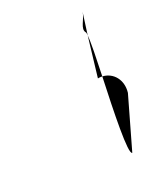

<svg xmlns="http://www.w3.org/2000/svg" viewBox="-99 -576 385 440"><g transform="rotate(-30 93.5 -356.5)"><path d="M170 -480C171 -479 170 -476 170 -472L187 -525C182 -508 162 -493 170 -480ZM141 -375C145 -375 148 -375 152 -374C161 -417 169 -456 170 -472ZM152 -374C134 -290 113 -188 124 -188L184 -312C193 -342 178 -368 152 -374Z"/></g></svg>

Font: bitstorm
Style: ulcnobl
Weight: 400
Version: Version 0.2